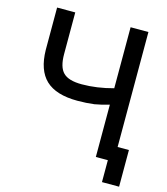

<svg xmlns="http://www.w3.org/2000/svg" viewBox="-125 -835 919 1057"><g transform="rotate(15 334.5 -307.0)"><path d="M487.3 -739.3H588.9V0H487.3V-297.9Q439.5 -284.2 404.3 -278.3Q360.4 -272.5 308.6 -272.5Q186.5 -272.5 127.9 -328.1Q70.3 -382.8 68.4 -498V-739.3H171.9V-502Q171.9 -427.7 202.1 -397.5Q232.4 -366.2 308.6 -366.2Q394.5 -366.2 487.3 -391.6ZM653.3 125H555.7V-84H653.3Z"/></g></svg>

Font: RobotoJAA
Style: Medium
Weight: 500
Version: Version 2.05; 2016-11-05